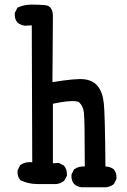

<svg xmlns="http://www.w3.org/2000/svg" viewBox="-20 -793 540 817"><path d="M326.7 3.9Q309.1 1.5 295.9 -9.3L295.4 -9.8Q282.2 -25.4 284.2 -49.3V-50.3L284.7 -51.3L294.4 -70.8L295.4 -72.3L296.4 -73.2Q315.4 -86.4 340.8 -84.5Q340.8 -286.1 336.9 -314.5Q333.5 -341.8 316.9 -357.4Q312.5 -361.3 299.1 -362.5Q285.6 -363.8 261.2 -361.1Q236.8 -358.4 205.1 -351.6V-98.1L228 -99.6H229.5L231 -99.1L250.5 -89.4L252 -88.9L252.4 -87.9Q266.6 -70.3 264.6 -46.4V-44.9L264.2 -43.9L253.4 -24.4L252.4 -23.4L251.5 -22.5Q244.1 -17.1 236.1 -13.9Q228 -10.7 219.2 -9.8H218.8H140.6Q100.1 -9.8 67.9 -25.9L66.4 -26.4L65.9 -27.3Q52.7 -43 54.7 -66.9V-67.9L55.2 -68.8L64.9 -88.4L65.9 -89.8L66.9 -90.8Q87.9 -106 117.2 -102.5L115.2 -685.1L86.4 -683.6H85.9H85.4Q67.9 -686 54.7 -696.8L54.2 -697.3Q47.4 -705.1 44.7 -715.1Q42 -725.1 43 -736.8V-737.8L43.5 -738.8L53.2 -758.3L54.2 -760.3L56.2 -761.2Q82.5 -773.4 114.3 -773.4Q145 -773.4 172.4 -771Q205.1 -768.1 205.1 -722.7L203.1 -443.4Q303.7 -460 338.9 -455.6Q351.6 -454.1 362.3 -450.2Q373 -446.3 381.8 -439.9Q390.6 -433.6 397 -424.8Q417 -399.9 421.9 -352.1Q426.8 -306.6 428.7 -84.5Q439 -84.5 447.5 -81.5Q456.1 -78.6 463.4 -73.2L463.9 -72.8L464.4 -72.3Q477.5 -56.6 475.6 -32.7V-31.7L475.1 -30.8L465.3 -11.2L464.4 -9.8L463.4 -8.8Q448.7 2 431.2 3.9H430.7H327.1Z"/></svg>

Font: NaikaiFont
Style: SemiBold
Weight: 600
Version: Version 1.89